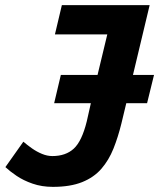

<svg xmlns="http://www.w3.org/2000/svg" viewBox="-20 -713 620 748"><path d="M186 15Q143 15 107 2.5Q71 -10 44.5 -28Q18 -46 1 -62L71 -161Q86 -148 104.5 -135Q123 -122 143.5 -113.5Q164 -105 184 -105Q236 -105 267.5 -134Q299 -163 318 -240L334 -311H191L217 -421H360L398 -579H194L221 -693H563L498 -421H580L553 -311H472L453 -232Q440 -179 422 -134Q404 -89 375 -55.5Q346 -22 300 -3.5Q254 15 186 15Z"/></svg>

Font: Ubuntu Sans Mono
Style: Italic
Weight: 400
Italic angle: -13.5°
Monospace: yes
Designer: Dalton Maag Ltd
Foundry: Dalton Maag Ltd
Version: Version 1.006